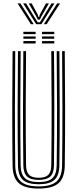

<svg xmlns="http://www.w3.org/2000/svg" viewBox="-20 -1100 454 1127"><path d="M207.2 6.8Q126 6.8 90.4 -24.8Q54.8 -56.2 53.8 -129.2Q51.8 -293.8 51.9 -461.9Q52 -630 53.8 -800H69.5Q67.8 -639.5 67.6 -469.6Q67.5 -299.8 69.5 -129.5Q70.5 -62.5 102.9 -34.1Q135.2 -5.8 207.2 -5.8Q278.8 -5.8 311.1 -34.1Q343.5 -62.5 344.5 -129.5Q346.5 -295 346.4 -463.1Q346.2 -631.2 344.5 -800H360.2Q362 -631.2 362.2 -464.8Q362.5 -298.2 360.2 -129.2Q359.2 -56.2 323.6 -24.8Q288 6.8 207.2 6.8ZM207.2 -18.5Q142.8 -18.5 114.5 -44.2Q86.2 -70 85.5 -129.8Q83.2 -296.8 83.5 -464Q83.8 -631.2 85.5 -800H101.2Q99.5 -638.2 99.2 -468.5Q99 -298.8 101.2 -129.8Q102 -76.8 126.8 -54Q151.5 -31.2 207.2 -31.2Q262.5 -31.2 287.2 -54Q312 -76.8 312.8 -129.8Q315 -295.5 314.8 -463.4Q314.5 -631.2 312.8 -800H328.5Q330.2 -631.2 330.5 -465Q330.8 -298.8 328.5 -129.8Q327.8 -70 299.5 -44.2Q271.2 -18.5 207.2 -18.5ZM207.2 -44Q160 -44 138.9 -63.9Q117.8 -83.8 117 -130Q114.8 -297.5 115 -464.2Q115.2 -631 117 -800H133Q131.2 -639.5 131 -469.1Q130.8 -298.8 133 -130.2Q133.5 -91.5 150.2 -74Q167 -56.5 207.2 -56.5Q247 -56.5 263.8 -74Q280.5 -91.5 281 -130.2Q283.2 -297 283 -464.1Q282.8 -631.2 281 -800H296.8Q298.8 -630.8 298.9 -464.8Q299 -298.8 296.8 -130Q296.2 -83.2 275.1 -63.6Q254 -44 207.2 -44ZM226.5 -899.8V-913.5H298.5V-899.8ZM117.2 -899.8V-913.5H189.2V-899.8ZM117.2 -872.5V-886H189.2V-872.5ZM226.5 -872.5V-886H298.5V-872.5ZM117.2 -845V-858.8H189.2V-845ZM226.5 -845V-858.8H298.5V-845ZM83 -1080.2H99.8L178 -957.8H161.5ZM115.8 -1080.2H133L186.2 -993L201.8 -968.8H213.8L229 -993L282.2 -1080.2H299.5L222.8 -957.8H192.5ZM148.5 -1080.2H165.8L201.8 -1013.8L205 -1001H210.5L213.5 -1013.8L250 -1080.2H267.2L223.8 -1005L213.8 -984.8H201.8L191.8 -1005ZM315.5 -1080.2H332.5L253.8 -957.8H237.2Z"/></svg>

Font: Big Shoulders Inline Text
Style: Regular
Weight: 400
Designer: Patric King
Foundry: XO Type Co
Version: Version 1.000